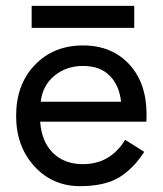

<svg xmlns="http://www.w3.org/2000/svg" viewBox="-20 -625 555 655"><path d="M88 -530V-605H438V-530ZM35 -230Q35 -337 99 -403.5Q163 -470 263 -470Q361 -470 420.5 -406Q480 -342 480 -234Q480 -218 479 -210H117Q122 -141 161 -103Q200 -65 263 -65Q356 -65 407 -148L472 -107Q434 -48 385 -19Q336 10 253 10Q159 10 97 -58Q35 -126 35 -230ZM393 -278Q387 -334 354 -367Q321 -400 263 -400Q206 -400 165.5 -366.5Q125 -333 119 -278Z"/></svg>

Font: renner_400book
Style: Book
Weight: 400
Version: Version 003.000 ; ttfautohint (v0.97) -l 8 -r 50 -G 200 -x 1